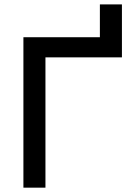

<svg xmlns="http://www.w3.org/2000/svg" viewBox="-20 -865 626 885"><path d="M87.9 0V-693.4H440.4V-844.7H542V-600.6H189.5V0Z"/></svg>

Font: CaskaydiaCove NFP
Style: Regular
Weight: 400
Designer: Aaron Bell
Foundry: Saja Typeworks
Version: Version 2111.001; VTT 6.35;Nerd Fonts 3.1.1